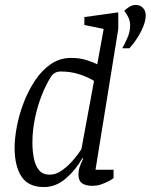

<svg xmlns="http://www.w3.org/2000/svg" viewBox="-20 -747 609 776"><path d="M158 9Q94 9 66.5 -34Q39 -77 39 -150Q39 -187 48 -235Q57 -283 75.5 -331.5Q94 -380 121.5 -421.5Q149 -463 185.5 -488Q222 -513 268 -513Q303 -513 331.5 -503.5Q360 -494 373 -487L399 -630L321 -646V-678L458 -697V-630L366 -61H439V-27Q437 -25 424 -17.5Q411 -10 392.5 -3Q374 4 353 4Q326 4 311.5 -6.5Q297 -17 297 -42Q297 -58 301.5 -71Q306 -84 316 -106L313 -108Q287 -61 246.5 -26Q206 9 158 9ZM181 -41Q206 -41 230 -58Q254 -75 274.5 -98.5Q295 -122 309 -144L360 -420Q334 -436 300 -447Q266 -458 226 -458Q210 -458 200.5 -451.5Q191 -445 188 -440Q167 -408 149.5 -364Q132 -320 121.5 -270Q111 -220 111 -171Q111 -136 117 -106.5Q123 -77 138 -59Q153 -41 181 -41ZM474 -552Q482 -565 494 -591.5Q506 -618 506 -644Q506 -661 499.5 -675.5Q493 -690 482 -703Q493 -714 504.5 -720.5Q516 -727 529 -727Q546 -727 557.5 -715.5Q569 -704 569 -684Q569 -658 550.5 -621Q532 -584 503 -552Z"/></svg>

Font: Faustina Light Light
Style: Italic
Weight: 300
Italic angle: -8°
Version: Version 1.200